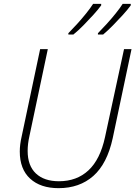

<svg xmlns="http://www.w3.org/2000/svg" viewBox="-20 -970 705 1000"><path d="M285 10Q191 10 137 -39.5Q83 -89 83 -181Q83 -217 93 -260L189 -714H229L133 -260Q124 -220 124 -184Q124 -107 167 -66.5Q210 -26 287 -26Q380 -26 441 -83Q502 -140 527 -256L626 -714H665L567 -250Q538 -117 466 -53.5Q394 10 285 10ZM490 -790V-797Q510 -817 535 -844.5Q560 -872 582.5 -900Q605 -928 619 -950H661V-942Q645 -920 620.5 -893Q596 -866 569 -838.5Q542 -811 517 -790ZM336 -790V-797Q356 -817 381 -844.5Q406 -872 428.5 -900Q451 -928 465 -950H507V-942Q491 -920 466.5 -893Q442 -866 415 -838.5Q388 -811 362 -790Z"/></svg>

Font: Noto Sans Disp ExtLt
Style: Italic
Weight: 200
Italic angle: -12°
Designer: Monotype Design Team
Foundry: Monotype Imaging Inc.
Version: Version 2.000;GOOG;noto-source:20170915:90ef993387c0